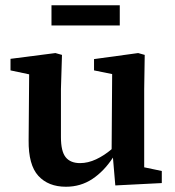

<svg xmlns="http://www.w3.org/2000/svg" viewBox="-20 -697 665 731"><path d="M419 9 410 -97Q376 -45 331.5 -15.5Q287 14 231 14Q164 14 126 -27.5Q88 -69 89 -163L91 -414L20 -429V-473L191 -495L216 -488L212 -358V-175Q212 -121 230 -98.5Q248 -76 285 -76Q315 -76 346 -90.5Q377 -105 405 -129L407 -415L338 -429V-472L506 -495L531 -488L529 -358V-60L596 -46V0ZM176 -600V-677H436V-600Z"/></svg>

Font: Source Serif 4 SmText Semibold
Style: Regular
Weight: 600
Designer: Frank Grießhammer
Foundry: Adobe
Version: Version 4.005;hotconv 1.1.0;makeotfexe 2.6.0